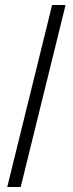

<svg xmlns="http://www.w3.org/2000/svg" viewBox="-20 -750 292 770"><path d="M63 0 243 -730H189L9 0Z"/></svg>

Font: Secuela Light
Style: Regular
Weight: 300
Designer: Fernando Haro
Foundry: deFharo
Version: Version 1.708